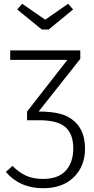

<svg xmlns="http://www.w3.org/2000/svg" viewBox="-20 -789 496 1014"><path d="M208 205Q84 205 11 119L46 87Q80 122 118 139Q156 156 207 156Q288 156 327.5 112Q367 68 367 -5Q367 -81 325.5 -117.5Q284 -154 187 -154H123V-200L336 -473H34V-523H404V-478L184 -200Q248 -200 293.5 -189Q339 -178 371 -150Q429 -100 429 -4Q429 88 370 146.5Q311 205 208 205ZM237 -633H201L71 -739L97 -769L219 -685L340 -769L366 -739Z"/></svg>

Font: Trujillo Light
Style: Regular
Weight: 300
Designer: Fira Sans original fonts by bBox Type GmbH, Carrois Corporate GbR, & Edenspiekermann AG / Changes by Cristiano Sobral
Foundry: Fira Sans original fonts by bBox Type GmbH, Carrois Corporate GbR, & Edenspiekermann AG / Changes by Cristiano Sobral
Version: Version 4.301;July 28, 2020;FontCreator 13.0.0.2655 64-bit